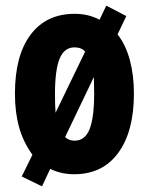

<svg xmlns="http://www.w3.org/2000/svg" viewBox="-20 -608 529 681"><path d="M455 -276Q455 -142 399.5 -66Q344 10 243 10Q197 10 158 -9L129 53L57 18L95 -59Q62 -105 47.5 -157.5Q33 -210 33 -276Q33 -411 88.5 -485Q144 -559 245 -559Q294 -559 333 -538L357 -588L428 -551L397 -486Q426 -449 440.5 -395Q455 -341 455 -276ZM175 -274Q175 -236 177 -208L282 -425Q269 -440 244 -440Q208 -440 191.5 -400Q175 -360 175 -274ZM314 -276Q314 -292 313.5 -306.5Q313 -321 313 -335L211 -122Q224 -109 244 -109Q282 -109 298 -150.5Q314 -192 314 -276Z"/></svg>

Font: Noto Sans Telugu ExtraCondensed ExtraBold
Style: Regular
Weight: 800
Width: 2
Designer: Jelle Bosma - Monotype Design Team
Foundry: Monotype Imaging Inc.
Version: Version 2.005; ttfautohint (v1.8.4.7-5d5b)